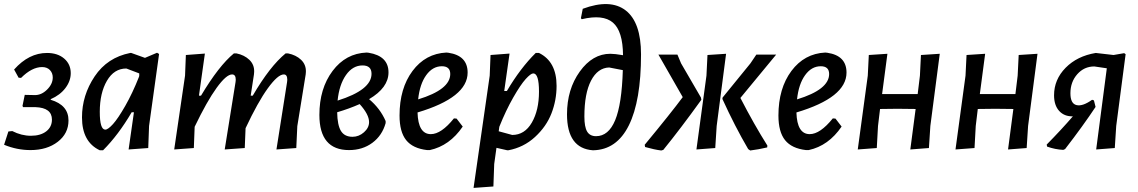

<svg xmlns="http://www.w3.org/2000/svg" viewBox="-23 -727 5564 939"><path d="M126 7Q60 7 -3 -19L18 -84L37 -86Q82 -63 128 -63Q175 -63 203 -84.5Q231 -106 231 -142Q231 -200 151 -203H90L87 -209L98 -263L146 -262Q179 -261 207 -288.5Q235 -316 235 -348Q235 -370 221 -384.5Q207 -399 183 -399Q133 -399 80 -346L68 -347L46 -387Q118 -468 207 -468Q259 -468 291 -440.5Q323 -413 323 -369Q323 -331 297 -296.5Q271 -262 225 -242V-239Q312 -213 312 -138Q312 -74 259.5 -33.5Q207 7 126 7Z M614 -468H619L686 -444L745 -469L755 -463L706 -111L702 -3L606 4L632 -178H621Q556 -67 481 8H465Q378 -33 378 -153Q378 -261 440 -353.5Q502 -446 614 -468ZM465 -180Q465 -93 492 -93Q505 -93 529.5 -120Q554 -147 589.5 -209Q625 -271 657 -352L658 -356V-368L595 -392Q535 -392 500 -332Q465 -272 465 -180Z M979 -465 950 -259H960Q1047 -405 1121 -466H1133Q1172 -458 1196.5 -434.5Q1221 -411 1220 -376L1219 -363L1203 -259H1213Q1297 -403 1374 -466H1385Q1425 -458 1449.5 -434.5Q1474 -411 1473 -376L1472 -363L1431 -110L1426 -3L1329 4L1381 -326L1382 -337Q1382 -363 1365 -363Q1336 -363 1287 -295.5Q1238 -228 1178 -100L1174 -3L1076 4L1129 -326L1130 -337Q1130 -363 1112 -363Q1084 -363 1036.5 -297.5Q989 -232 929 -107L925 -3L829 4L882 -357L886 -458Z M1684 7Q1539 7 1539 -165Q1539 -294 1603.5 -380Q1668 -466 1770 -470L1780 -469Q1877 -453 1877 -373Q1877 -298 1782 -242Q1836 -197 1863 -135V-125Q1846 -64 1798 -28.5Q1750 7 1684 7ZM1750 -407Q1702 -407 1669 -360Q1636 -313 1628 -235Q1794 -287 1794 -366Q1794 -407 1750 -407ZM1782 -130Q1782 -167 1736 -218Q1684 -195 1626 -178Q1627 -115 1644.5 -86.5Q1662 -58 1701 -58Q1732 -58 1757 -80Q1782 -102 1782 -130Z M2240 -108Q2176 -14 2079 7H2066Q1996 -1 1963.5 -41.5Q1931 -82 1931 -162Q1931 -295 1994.5 -380Q2058 -465 2160 -470L2170 -469Q2264 -455 2264 -372Q2264 -250 2019 -177Q2022 -71 2084 -71Q2135 -71 2197 -148L2210 -147ZM2138 -403Q2093 -403 2061.5 -359.5Q2030 -316 2022 -241Q2179 -289 2179 -365Q2179 -403 2138 -403Z M2469 -465 2443 -282H2456Q2522 -394 2597 -468H2613Q2699 -426 2699 -307Q2699 -237 2674 -172.5Q2649 -108 2593.5 -57Q2538 -6 2463 8H2458L2405 -4L2394 75L2390 185L2293 192L2372 -357L2376 -458ZM2585 -368Q2573 -368 2548 -340.5Q2523 -313 2487 -250Q2451 -187 2419 -107L2416 -85L2482 -67Q2543 -67 2578 -127.5Q2613 -188 2613 -279Q2613 -368 2585 -368Z M2877 8Q2750 -1 2750 -168Q2750 -290 2812.5 -377Q2875 -464 2962 -464Q2984 -464 3024 -457Q3023 -575 2974.5 -616.5Q2926 -658 2822 -633L2818 -638L2827 -684Q2962 -734 3037 -676Q3112 -618 3112 -461Q3112 -234 3052.5 -114Q2993 6 2877 8ZM2835 -157Q2835 -106 2848.5 -83.5Q2862 -61 2892 -61Q2953 -61 2985.5 -139Q3018 -217 3023 -384L2956 -397Q2900 -395 2867.5 -332.5Q2835 -270 2835 -157Z M3383 4 3432 -357 3437 -458 3528 -464 3482 -111 3475 -3ZM3211 9Q3178 5 3132 -8L3130 -19Q3259 -175 3316 -252L3197 -460H3290L3308 -417L3405 -250L3407 -239Q3304 -96 3221 6ZM3646 9 3636 2Q3571 -109 3510 -243L3511 -250L3647 -417L3676 -460H3773L3598 -248Q3665 -118 3730 -15L3729 -6Q3687 4 3646 9Z M4093 -108Q4029 -14 3932 7H3919Q3849 -1 3816.5 -41.5Q3784 -82 3784 -162Q3784 -295 3847.5 -380Q3911 -465 4013 -470L4023 -469Q4117 -455 4117 -372Q4117 -250 3872 -177Q3875 -71 3937 -71Q3988 -71 4050 -148L4063 -147ZM3991 -403Q3946 -403 3914.5 -359.5Q3883 -316 3875 -241Q4032 -289 4032 -365Q4032 -403 3991 -403Z M4317 -464 4291 -267H4465L4476 -357L4481 -458L4573 -464L4527 -111L4520 -3L4429 4L4455 -194L4366 -195L4281 -194L4271 -111L4265 -3L4172 4L4221 -357L4226 -458Z M4795 -464 4769 -267H4943L4954 -357L4959 -458L5051 -464L5005 -111L4998 -3L4907 4L4933 -194L4844 -195L4759 -194L4749 -111L4743 -3L4650 4L4699 -357L4704 -458Z M5177 6Q5137 4 5098 -10L5096 -20Q5167 -92 5224 -158Q5182 -157 5157 -184.5Q5132 -212 5132 -261Q5132 -338 5188.5 -395.5Q5245 -453 5336 -468L5423 -458L5475 -467L5482 -462L5436 -111L5429 -3L5338 4L5390 -393L5329 -402Q5279 -402 5245.5 -364Q5212 -326 5212 -271Q5212 -220 5242 -213Q5272 -206 5318 -239L5327 -236L5335 -204Q5274 -112 5186 2Z"/></svg>

Font: Alegreya Sans Medium
Style: Italic
Weight: 500
Italic angle: -7°
Designer: Juan Pablo del Peral
Foundry: Huerta Tipografica
Version: Version 2.007